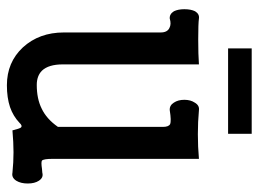

<svg xmlns="http://www.w3.org/2000/svg" viewBox="-114 -597 728 540"><g transform="rotate(90 250.0 -327.0)"><path d="M71.3 -415V-142.6Q71.3 -73.2 113.3 -27.3Q155.3 17.6 219.7 17.6Q254.9 17.6 281.2 8.8Q306.6 0 325.2 -17.6Q334 -27.3 338.9 -21.5Q341.8 -17.6 346.7 2Q380.9 -1 408.2 -1Q436.5 -1 465.8 2Q479.5 4.9 488.3 -8.8Q496.1 -21.5 496.1 -41Q496.1 -60.5 488.3 -72.3Q479.5 -85.9 465.8 -82L455.1 -81.1Q435.5 -78.1 431.6 -81.1Q426.8 -85.9 426.8 -110.4V-522.5Q392.6 -519.5 357.4 -519.5Q322.3 -519.5 290 -522.5Q276.4 -524.4 268.6 -510.7Q260.7 -499 260.7 -481.4Q260.7 -463.9 268.6 -452.1Q276.4 -439.5 290 -440.4Q320.3 -445.3 329.1 -441.4Q336.9 -437.5 336.9 -420.9V-126Q314.5 -93.8 285.2 -80.1Q257.8 -66.4 218.8 -66.4Q193.4 -66.4 178.7 -81.1Q161.1 -99.6 161.1 -139.6V-522.5Q133.8 -520.5 90.8 -520.5Q45.9 -520.5 32.2 -522.5Q19.5 -524.4 11.7 -511.7Q5.9 -500 5.9 -481.4Q5.9 -463.9 11.7 -452.1Q19.5 -439.5 32.2 -440.4Q47.9 -445.3 58.6 -439.5Q71.3 -433.6 71.3 -415ZM116.2 -670.9V-604.5H356.4V-670.9Z"/></g></svg>

Font: GungsuhChe
Style: Regular
Weight: 400
Monospace: yes
Version: Version 2.21